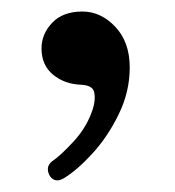

<svg xmlns="http://www.w3.org/2000/svg" viewBox="-20 -140 304 333"><path d="M91 169Q76 178 67 166Q63 160 63 153Q63 146 70 140Q85 130 108 105Q131 80 141 49Q146 33 143.5 20.5Q141 8 121 7Q92 6 72 -10.5Q52 -27 52 -56Q52 -81 70.5 -100.5Q89 -120 123 -120Q155 -120 180 -93.5Q205 -67 205 -23Q205 19 186 58Q167 97 140.5 126Q114 155 91 169Z"/></svg>

Font: Zen Old Mincho Medium
Style: Regular
Weight: 500
Designer: Yoshimichi Ohira
Foundry: Positype
Version: Version 1.500